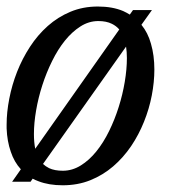

<svg xmlns="http://www.w3.org/2000/svg" viewBox="-20 -549 574 580"><path d="M16.6 0 43 -37.6Q22.9 -59.6 12.7 -90.3Q1.5 -122.1 0 -161.1V-172.4Q0 -210 8.1 -251.2Q16.1 -292.5 31.7 -332.3Q47.4 -372.1 70.6 -407.7Q93.8 -443.4 124.3 -470.5Q154.8 -497.6 192.6 -513.4Q230.5 -529.3 275.4 -529.3Q319.8 -529.3 352.1 -515.6Q362.8 -510.7 372.1 -504.9L381.8 -518.6H439L407.2 -474.1Q426.8 -450.2 436 -417Q446.3 -381.8 446.3 -338.9Q446.3 -301.3 438.5 -260.7Q430.7 -220.2 415 -181.2Q399.4 -142.1 376 -107.4Q352.5 -72.8 321.8 -46.4Q291 -20 252.9 -4.6Q214.8 10.7 169.4 10.7Q127.4 10.7 96.2 -1.5Q86.9 -4.9 78.6 -9.3L72.3 0ZM276.9 -485.4Q248.5 -485.4 223.1 -469.2Q197.8 -453.1 176.3 -426.5Q154.8 -399.9 137.5 -364.7Q120.1 -329.6 107.9 -291.7Q95.7 -253.9 89.1 -215.6Q82.5 -177.2 82.5 -144Q82.5 -119.6 86.4 -99.6L340.3 -460Q331.1 -470.7 317.9 -477.1Q301.3 -485.4 276.9 -485.4ZM128.4 -41Q145 -33.2 169.9 -33.2Q198.2 -33.2 223.9 -49.1Q249.5 -64.9 271 -91.6Q292.5 -118.2 309.6 -153.1Q326.7 -188 338.6 -225.8Q350.6 -263.7 356.9 -301.8Q363.3 -339.8 363.3 -373.5Q363.3 -392.1 360.8 -408.2L109.9 -53.7Q117.7 -46.4 128.4 -41Z"/></svg>

Font: Arian Grqi
Style: Italic
Weight: 400
Italic angle: -15°
Designer: Ruben Hakobyan (Tarumian)
Foundry: Ruben Hakobyan (Tarumian)
Version: Version 1.002